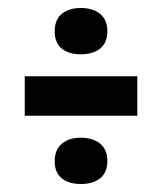

<svg xmlns="http://www.w3.org/2000/svg" viewBox="-20 -547 407 481"><path d="M42 -257V-356H324V-257ZM182 -411Q152 -411 134.5 -425.5Q117 -440 117 -468Q117 -498 135 -512.5Q153 -527 182 -527Q213 -527 231 -512Q249 -497 249 -469Q249 -440 231 -425.5Q213 -411 182 -411ZM183 -86Q152 -86 134.5 -100.5Q117 -115 117 -143Q117 -172 135 -187Q153 -202 182 -202Q213 -202 231 -187Q249 -172 249 -144Q249 -115 231 -100.5Q213 -86 183 -86Z"/></svg>

Font: Bricolage Grotesque 24pt Condensed SemiBold
Style: Regular
Weight: 600
Width: 3
Designer: Mathieu Triay
Foundry: Atelier Triay
Version: Version 1.001;gftools[0.9.33.dev8+g029e19f]